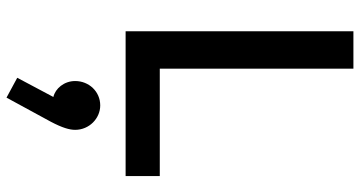

<svg xmlns="http://www.w3.org/2000/svg" viewBox="-278 -462 1106 590"><g transform="rotate(90 275.0 -167.0)"><path d="M76 0H521V-105H191V-700H76ZM219 333 280 366 354 230C373 194 379 172 379 155C379 112 344 78 304 78C261 78 229 113 229 155C229 189 252 216 278 222Z"/></g></svg>

Font: MV Cash Medium
Style: Regular
Weight: 500
Designer: Rodrigo Fuenzalida
Foundry: fragTYPE
Version: Version 1.100;Glyphs 3.1.2 (3151)